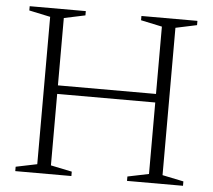

<svg xmlns="http://www.w3.org/2000/svg" viewBox="-50 -730 868 784"><g transform="rotate(5 384.5 -338.0)"><path d="M183.5 -36 270.5 -18V0H40.5V-18L127.5 -36V-640L40.5 -658.5V-676H270.5V-658.5L183.5 -640ZM641 -36 728 -18V0H498.5V-18L585.5 -36V-640L498.5 -658.5V-676H728V-658.5L641 -640ZM145.5 -329V-364H623V-329Z"/></g></svg>

Font: Newsreader 16pt Light
Style: Regular
Weight: 300
Designer: Hugues Gentile
Foundry: Production Type
Version: Version 1.003